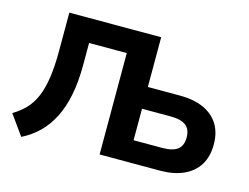

<svg xmlns="http://www.w3.org/2000/svg" viewBox="-98 -867 1357 1048"><g transform="rotate(15 580.0 -343.5)"><path d="M95 18 14 -95Q55 -119 85 -150.5Q115 -182 134.5 -227.5Q154 -273 163.5 -337Q173 -401 173 -489V-705H692V-424H875Q951 -424 1006.5 -399.5Q1062 -375 1091.5 -328Q1121 -281 1121 -213Q1121 -145 1091.5 -97.5Q1062 -50 1006.5 -25Q951 0 875 0H533V-573H320V-449Q320 -353 305 -278.5Q290 -204 261 -147Q232 -90 190.5 -49.5Q149 -9 95 18ZM692 -123H853Q913 -123 940.5 -144.5Q968 -166 968 -212Q968 -258 940.5 -279.5Q913 -301 853 -301H692Z"/></g></svg>

Font: Nunito Sans 10pt ExtraBold
Style: Regular
Weight: 800
Designer: Vernon Adams
Foundry: Vernon Adams
Version: Version 3.101;gftools[0.9.27]